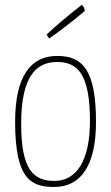

<svg xmlns="http://www.w3.org/2000/svg" viewBox="-20 -732 441 762"><path d="M175 -579C251 -632 317 -689 317 -689C317 -689 312 -712 304 -712C304 -712 231 -657 165 -595L175 -579ZM40 -248C40 -21 103 10 195 10C301 10 361 -75 361 -248C361 -454 308 -510 207 -510C105 -510 40 -435 40 -248ZM64 -241C64 -423 120 -486 206 -486C287 -486 337 -440 337 -252C337 -93 283 -14 196 -14C112 -14 64 -59 64 -241Z"/></svg>

Font: Yanone Kaffeesatz Extra Light
Style: Regular
Weight: 200
Designer: Yanone (Cyrillic: Daniel Pouzeot & Huerta Tipografica)
Foundry: Yanone
Version: Version 1.100;PS 001.100;hotconv 1.0.70;makeotf.lib2.5.58329